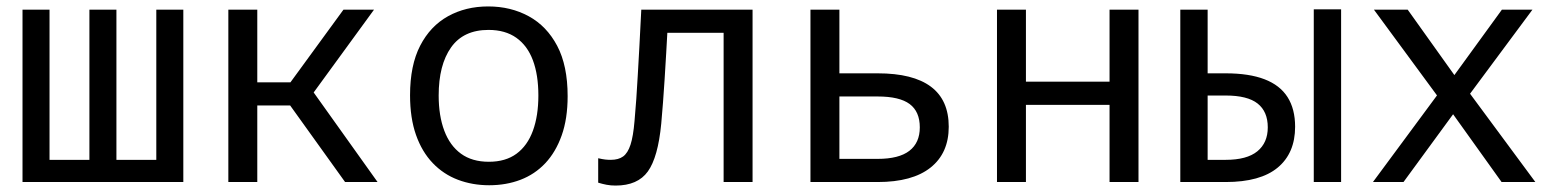

<svg xmlns="http://www.w3.org/2000/svg" viewBox="-20 -566 4840 597"><path d="M50 0V-536H134V-69H258V-536H342V-69H466V-536H550V0Z M1053 0 860 -269 859 -277 1048 -536H1143L936 -252L930 -314L1154 0ZM690 0V-536H780V0ZM777 -238V-310H891V-238Z M1501 10Q1449 10 1404 -7Q1359 -24 1325.5 -59Q1292 -94 1273.5 -146.5Q1255 -199 1255 -270Q1255 -363 1286.5 -424Q1318 -485 1373 -515.5Q1428 -546 1498 -546Q1568 -546 1624 -515.5Q1680 -485 1712.5 -423.5Q1745 -362 1745 -267Q1745 -197 1726.5 -145Q1708 -93 1675.5 -58.5Q1643 -24 1598.5 -7Q1554 10 1501 10ZM1500 -63Q1552 -63 1586 -88Q1620 -113 1637 -159.5Q1654 -206 1654 -269Q1654 -333 1637 -378.5Q1620 -424 1585.5 -448.5Q1551 -473 1499 -473Q1421 -473 1382.5 -418.5Q1344 -364 1344 -269Q1344 -206 1361.5 -159.5Q1379 -113 1413.5 -88Q1448 -63 1500 -63Z M1894 11Q1879 11 1866 8.5Q1853 6 1840 2V-74Q1853 -71 1861.5 -70Q1870 -69 1879 -69Q1903 -69 1917.5 -79.5Q1932 -90 1940.5 -116Q1949 -142 1953 -190Q1956 -225 1958.5 -258.5Q1961 -292 1963 -331Q1965 -370 1968 -419.5Q1971 -469 1974 -536H2320V0H2230V-464H2011L2057 -500Q2054 -446 2051.5 -401.5Q2049 -357 2046.5 -319Q2044 -281 2041.5 -247Q2039 -213 2036 -181Q2026 -77 1994.5 -33Q1963 11 1894 11Z M2500 0V-536H2590V-338H2709Q2819 -338 2874.5 -296.5Q2930 -255 2930 -172Q2930 -90 2873.5 -45Q2817 0 2709 0ZM2590 -72H2709Q2775 -72 2807.5 -97Q2840 -122 2840 -170Q2840 -219 2808.5 -242.5Q2777 -266 2709 -266H2590Z M3080 0V-536H3170V-312H3430V-536H3520V0H3430V-240H3170V0Z M3650 0V-536H3735V-338H3791Q3864 -338 3912 -319.5Q3960 -301 3983.5 -264Q4007 -227 4007 -172Q4007 -90 3953 -45Q3899 0 3791 0ZM3735 -69H3791Q3857 -69 3889.5 -95.5Q3922 -122 3922 -170Q3922 -219 3890.5 -244Q3859 -269 3791 -269H3735ZM4065 0V-537H4150V0Z M4249 0 4476 -307 4469 -241 4252 -536H4357L4524 -302H4480L4650 -536H4745L4526 -241L4527 -307L4754 0H4649L4473 -246H4524L4344 0Z"/></svg>

Font: Noto Sans Mono
Style: Regular
Weight: 400
Designer: Monotype Design Team
Foundry: Monotype Imaging Inc.
Version: Version 2.014